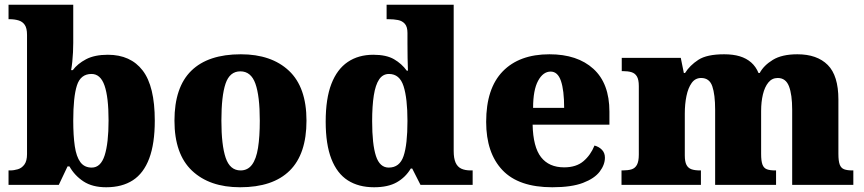

<svg xmlns="http://www.w3.org/2000/svg" viewBox="-20 -780 3644 810"><path d="M428 10Q370 10 332.5 -14.5Q295 -39 273 -78H265L228 0H16V-61H22Q39 -61 55.5 -66Q72 -71 83 -86Q94 -101 94 -130V-633Q94 -661 84.5 -675Q75 -689 58 -694Q41 -699 20 -699H16V-760H289V-599Q289 -581 288 -560Q287 -539 285 -519.5Q283 -500 280 -484H287Q307 -511 343 -530Q379 -549 435 -549Q531 -549 582 -482.5Q633 -416 633 -271Q633 -174 609.5 -111.5Q586 -49 540.5 -19.5Q495 10 428 10ZM367 -73Q405 -73 421.5 -124.5Q438 -176 438 -272Q438 -370 421 -419Q404 -468 366 -468Q320 -468 304.5 -419.5Q289 -371 289 -271Q289 -208 295.5 -163.5Q302 -119 319 -96Q336 -73 367 -73Z M993 10Q864 10 790 -60Q716 -130 716 -271Q716 -412 787 -481.5Q858 -551 996 -551Q1125 -551 1199 -481.5Q1273 -412 1273 -271Q1273 -130 1202 -60Q1131 10 993 10ZM995 -61Q1025 -61 1043 -85Q1061 -109 1068.5 -156Q1076 -203 1076 -271Q1076 -375 1057.5 -427Q1039 -479 994 -479Q949 -479 931.5 -427Q914 -375 914 -271Q914 -168 932 -114.5Q950 -61 995 -61Z M1558 10Q1493 10 1447.5 -19Q1402 -48 1378 -109.5Q1354 -171 1354 -267Q1354 -364 1378 -426Q1402 -488 1447 -518.5Q1492 -549 1555 -549Q1610 -549 1642.5 -530Q1675 -511 1696 -482H1701Q1700 -505 1699.5 -536Q1699 -567 1699 -596V-641Q1699 -667 1688 -679.5Q1677 -692 1659 -695.5Q1641 -699 1619 -699H1611V-760H1894V-143Q1894 -112 1902 -94Q1910 -76 1926 -68.5Q1942 -61 1966 -61H1974V0H1754L1719 -69H1713Q1691 -32 1654 -11Q1617 10 1558 10ZM1620 -73Q1666 -73 1682.5 -121.5Q1699 -170 1699 -270Q1699 -365 1682.5 -416.5Q1666 -468 1621 -468Q1595 -468 1579.5 -445Q1564 -422 1557 -377.5Q1550 -333 1550 -269Q1550 -171 1566 -122Q1582 -73 1620 -73Z M2310 10Q2168 10 2099.5 -62.5Q2031 -135 2031 -266Q2031 -407 2101 -479Q2171 -551 2298 -551Q2416 -551 2483.5 -489.5Q2551 -428 2551 -309V-254H2227Q2229 -160 2262.5 -117Q2296 -74 2360 -74Q2411 -74 2441.5 -100Q2472 -126 2488 -166Q2507 -161 2519.5 -148Q2532 -135 2532 -115Q2532 -85 2510 -56Q2488 -27 2439.5 -8.5Q2391 10 2310 10ZM2360 -325Q2360 -399 2346.5 -438.5Q2333 -478 2303 -478Q2271 -478 2250 -439Q2229 -400 2229 -325Z M2602 0V-61H2606Q2629 -61 2644 -65.5Q2659 -70 2667 -84.5Q2675 -99 2675 -128V-417Q2675 -444 2667 -457.5Q2659 -471 2644 -475.5Q2629 -480 2607 -480H2603V-536H2852L2865 -472H2870Q2890 -504 2926 -527.5Q2962 -551 3035 -551Q3073 -551 3101 -542.5Q3129 -534 3149 -516.5Q3169 -499 3180 -472H3185Q3202 -504 3240.5 -527.5Q3279 -551 3344 -551Q3427 -551 3472 -506Q3517 -461 3517 -360V-131Q3517 -101 3522.5 -86Q3528 -71 3541 -66Q3554 -61 3576 -61H3580V0H3322V-317Q3322 -381 3308.5 -416Q3295 -451 3261 -451Q3237 -451 3221.5 -432Q3206 -413 3198.5 -381.5Q3191 -350 3191 -312V-131Q3191 -101 3196.5 -86Q3202 -71 3215 -66Q3228 -61 3250 -61H3254V0H2997V-317Q2997 -381 2985 -416Q2973 -451 2938 -451Q2913 -451 2898 -430Q2883 -409 2876 -375Q2869 -341 2869 -301V-125Q2869 -98 2876 -84.5Q2883 -71 2897 -66Q2911 -61 2933 -61H2937V0Z"/></svg>

Font: Noto Serif Hebrew Black
Style: Regular
Weight: 900
Version: Version 2.003